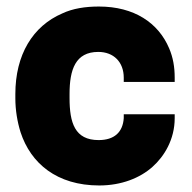

<svg xmlns="http://www.w3.org/2000/svg" viewBox="-20 -558 587 588"><path d="M27 -257C27 -221 33 -185 43 -153C74 -58 154 10 284 10C352 10 409 -13 447 -47C483 -79 515 -131 515 -196V-208H359V-196C356 -153 330 -129 282 -129C209 -129 193 -182 193 -258V-270C193 -345 211 -399 281 -399C328 -399 359 -368 359 -320V-307H515V-320C515 -353 510 -382 498 -410C465 -488 391 -538 283 -538C241 -538 203 -532 171 -517C80 -478 27 -390 27 -270Z"/></svg>

Font: Asimov Pro
Style: Ult
Weight: 900
Designer: Google
Version: Version 2.000980; 2014